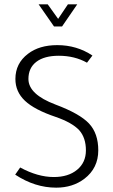

<svg xmlns="http://www.w3.org/2000/svg" viewBox="-20 -853 523 885"><path d="M229 -731 158 -833H200L248 -766L293 -833H336L266 -731ZM381 -564Q324 -596 251 -596Q184 -596 147.5 -568Q111 -540 111 -489Q111 -418 236 -371Q348 -329 390.5 -283.5Q433 -238 433 -160Q433 -78 369 -29Q315 12 239 12Q141 12 50 -48L73 -81Q154 -37 228 -37Q295 -37 335.5 -70.5Q376 -104 376 -160Q376 -218 345 -253Q312 -288 237 -314Q139 -347 95 -388.5Q51 -430 51 -489Q51 -561 109 -605Q161 -645 244 -645Q334 -645 406 -597Z"/></svg>

Font: TajawalTap
Style: Regular
Weight: 300
Designer: Boutros Fonts
Foundry: Created by Boutros International 2017
Version: Version 2.700